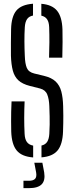

<svg xmlns="http://www.w3.org/2000/svg" viewBox="-20 -826 391 1015"><path d="M155.3 6.3Q94.9 1.7 68.4 -30.4Q41.8 -62.5 39.4 -129.8Q38.9 -159.7 38.7 -184.7Q38.5 -209.7 39.1 -234.9Q39.7 -260.2 41.1 -290.1H110.1Q108.1 -246.4 108 -203Q107.9 -159.5 110.1 -118.5Q111.3 -90.8 122 -75.6Q132.6 -60.4 155.3 -56.2ZM199.3 5.9V-56.6Q220.1 -61.3 229.6 -76.5Q239.1 -91.6 240.7 -118.5Q242.3 -145.8 242.6 -167.5Q243 -189.3 242.4 -212.2Q241.9 -235.1 240.7 -265.2Q239.5 -301.3 230 -325.8Q220.6 -350.4 192.3 -358L137.7 -371.8Q98.4 -381.8 77.2 -401.4Q56.1 -421.1 47.7 -453.1Q39.3 -485 37.8 -531.4Q37.3 -563 37.7 -599.9Q38.1 -636.8 38.6 -671.6Q40.2 -738.5 66.5 -770.1Q92.8 -801.7 154.5 -806.3V-743.8Q132.7 -739.6 122.8 -724.5Q112.8 -709.4 111.1 -682.1Q108.9 -644.7 109.1 -607Q109.3 -569.2 111.1 -531.4Q112.4 -488.8 121.9 -466.7Q131.4 -444.6 161.3 -437.4L212 -425.2Q252.5 -415.7 274.1 -395.2Q295.6 -374.7 304.1 -342.5Q312.6 -310.3 313.8 -265.2Q314.7 -235.8 314.7 -215.2Q314.7 -194.5 314.4 -175.1Q314.1 -155.6 313.2 -129.8Q310.8 -62.9 284.5 -30.8Q258.2 1.3 199.3 5.9ZM239.3 -521.1Q240.8 -561.1 241.1 -601.6Q241.4 -642.1 239.9 -682.1Q239 -708.9 229 -723.8Q219.1 -738.7 198.5 -743.3V-805.9Q255.3 -801.3 281.5 -769.5Q307.8 -737.6 310.2 -670.8Q311.2 -643.7 310.8 -604Q310.5 -564.3 309.4 -521.1ZM104 168.6V129.6H132.9Q156.4 129.6 165.7 119.1Q175 108.6 171 85.5L161.4 34.2H204L213.6 85.5Q220.2 128.1 200.4 148.3Q180.6 168.6 132.9 168.6Z"/></svg>

Font: Big Shoulders Stencil Display SC Thin
Style: Regular
Weight: 100
Designer: Patric King
Foundry: XO Type Co
Version: Version 2.001